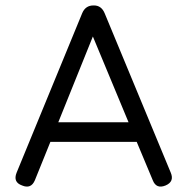

<svg xmlns="http://www.w3.org/2000/svg" viewBox="-20 -685 686 705"><path d="M108 -23Q94 10 61 -4Q27 -16 41 -51L282 -637Q294 -665 323 -665H325Q352 -665 364 -637L607 -51Q621 -18 588 -4Q554 10 541 -23L482 -164H165ZM321 -551 194 -236H452Z"/></svg>

Font: Jura SemiBold
Style: Regular
Weight: 600
Designer: Daniel Johnson, Alexei Vanyashin
Foundry: Daniel Johnson
Version: Version 5.103